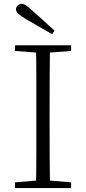

<svg xmlns="http://www.w3.org/2000/svg" viewBox="-20 -952 436 972"><path d="M256 -797 244 -779Q211 -798 178.5 -816.5Q146 -835 114 -854Q85 -871 73 -882Q61 -893 61 -905Q61 -916 69.5 -924Q78 -932 90 -932Q101 -932 113.5 -923.5Q126 -915 148 -894Q174 -872 201 -847Q228 -822 256 -797ZM56 0V-29L188 -40H207L340 -29V0ZM162 0Q164 -83 164 -166Q164 -249 164 -333V-390Q164 -474 164 -557.5Q164 -641 162 -723H233Q232 -641 231.5 -557.5Q231 -474 231 -390V-333Q231 -249 231.5 -166Q232 -83 233 0ZM56 -694V-723H340V-694L207 -684H188Z"/></svg>

Font: Noto Serif TC
Style: Regular
Weight: 200
Designer: Ryoko NISHIZUKA 西塚涼子 (kana & ideographs); Frank Grießhammer (Latin, Greek & Cyrillic); Wenlong ZHANG 张文龙 (bopomofo); San
Foundry: Adobe
Version: Version 2.001;hotconv 1.1.0;makeotfexe 2.6.0